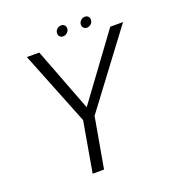

<svg xmlns="http://www.w3.org/2000/svg" viewBox="-139 -874 885 981"><g transform="rotate(-20 304.0 -384.0)"><path d="M196.5 0H258.5L307 -274.5L607.5 -675H538L284.5 -330H284L152 -675H84.5L244.5 -274ZM295.5 -711Q308 -711 318.2 -720.2Q328.5 -729.5 328.5 -743Q328.5 -754 321.5 -760.8Q314.5 -767.5 304 -767.5Q291.5 -767.5 281.2 -758.2Q271 -749 271 -735.5Q271 -724.5 277.8 -717.8Q284.5 -711 295.5 -711ZM424.5 -711Q437.5 -711 447.5 -720.2Q457.5 -729.5 457.5 -743Q457.5 -754 450.8 -760.8Q444 -767.5 433 -767.5Q420.5 -767.5 410.5 -758.2Q400.5 -749 400.5 -735.5Q400.5 -724.5 407.5 -717.8Q414.5 -711 424.5 -711Z"/></g></svg>

Font: Anybody Thin Light
Style: Italic
Weight: 300
Italic angle: -10°
Version: Version 1.113;gftools[0.9.25]